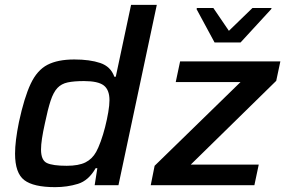

<svg xmlns="http://www.w3.org/2000/svg" viewBox="-20 -763 1175 791"><path d="M207 8Q118 8 80 -21Q42 -50 42 -130Q42 -181 58 -260Q80 -362 106.5 -418Q133 -474 175.5 -496Q218 -518 286 -518Q350 -518 393 -503.5Q436 -489 451 -447H457L520 -743H626L468 0H370L381 -70H374Q345 -19 301 -5.5Q257 8 207 8ZM255 -80Q304 -80 332 -94Q360 -108 376 -137Q385 -153 395 -180.5Q405 -208 413 -239.5Q421 -271 426 -300.5Q431 -330 431 -350Q431 -393 407.5 -411Q384 -429 326 -429Q285 -429 259 -423.5Q233 -418 216.5 -400.5Q200 -383 188.5 -348Q177 -313 165 -255Q157 -219 153 -192.5Q149 -166 149 -147Q149 -103 173 -91.5Q197 -80 255 -80ZM601 0 617 -80 971 -425H704L722 -510H1135L1118 -430L766 -85H1046L1028 0ZM864 -588 790 -725 791 -730H859L923 -636L1020 -730H1099L1097 -725L971 -588Z"/></svg>

Font: Saira Medium
Style: Italic
Weight: 500
Italic angle: -12°
Designer: Hector Gatti with collaboration of the Omnibus-Type team
Foundry: Omnibus-Type
Version: Version 1.100; ttfautohint (v1.8.3)